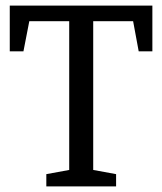

<svg xmlns="http://www.w3.org/2000/svg" viewBox="-20 -668 581 688"><path d="M146 0V-44L228 -59V-592H85L64 -484H15V-648H526V-484H477L457 -592H314V-59L396 -44V0Z"/></svg>

Font: Faustina
Style: Regular
Weight: 400
Designer: Alfonso Garcia
Foundry: http://www.omnibus-type.com
Version: Version 1.200